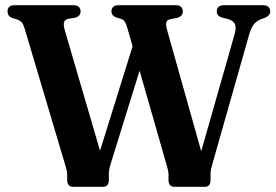

<svg xmlns="http://www.w3.org/2000/svg" viewBox="-20 -720 1062 740"><path d="M815.5 -675.5Q815.5 -700 844.5 -700H992.5Q1021.5 -700 1021.5 -675.5Q1021.5 -660.5 1001.5 -651.5L983.5 -645Q968 -638.5 957.5 -625Q947 -611.5 939.5 -584L799.5 -91.5Q795.5 -78 793.5 -68.2Q791.5 -58.5 791.5 -48.5V-26.5Q791.5 0 769 0H652.5Q629.5 0 629.5 -26.5V-48Q629.5 -59.5 622.5 -83L518 -447.5L407.5 -91.5Q399.5 -67.5 399.5 -48.5V-26Q399.5 0 376.5 0H262.5Q239 0 239 -26V-48Q239 -55.5 237.2 -62.8Q235.5 -70 232 -82L74.5 -611.5Q70 -626.5 64.2 -633.2Q58.5 -640 47.5 -644.5L26 -651Q9 -658.5 9 -676Q9 -700 37.5 -700H261.5Q290.5 -700 290.5 -676Q290.5 -659 272.5 -652.5L241 -647Q229 -643.5 226.5 -633.2Q224 -623 230 -602.5L365.5 -139L491 -541.5L471 -611.5Q466 -629 461.2 -636.2Q456.5 -643.5 447.5 -647L427 -653Q409.5 -660.5 409.5 -675.5Q409.5 -700 438 -700H656Q684.5 -700 684.5 -675.5Q684.5 -659 665 -651.5L634 -645.5Q623 -642.5 620.8 -633Q618.5 -623.5 624.5 -602.5L755.5 -137L884.5 -589.5Q891 -613 885.5 -626.5Q880 -640 858 -647L833 -653Q815.5 -659.5 815.5 -675.5Z"/></svg>

Font: Fraunces 72pt Soft SemiBold
Style: Regular
Weight: 600
Version: Version 1.000;[b76b70a41]